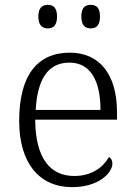

<svg xmlns="http://www.w3.org/2000/svg" viewBox="-20 -761 554 791"><path d="M354 -644C376 -644 392 -656 392 -693C392 -730 376 -741 354 -741C331 -741 315 -730 315 -693C315 -656 331 -644 354 -644ZM177 -644C199 -644 215 -656 215 -693C215 -730 199 -741 177 -741C155 -741 138 -730 138 -693C138 -656 155 -644 177 -644ZM277 10C388 10 443 -50 443 -87C443 -101 437 -110 429 -114C405 -72 358 -36 286 -36C186 -36 126 -110 125 -268H462V-299C462 -457 388 -544 268 -544C134 -544 59 -451 59 -263C59 -89 142 10 277 10ZM394 -308H127C134 -431 175 -503 266 -503C355 -503 394 -425 394 -308Z"/></svg>

Font: Noto Serif Devanagari Light
Style: Regular
Weight: 300
Designer: Universal Thirst, Indian Type Foundry and the Monotype Design Team
Foundry: Monotype Imaging Inc.
Version: Version 2.004